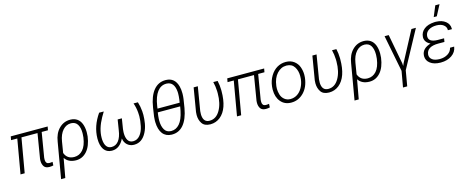

<svg xmlns="http://www.w3.org/2000/svg" viewBox="-42 -1566 6305 2583"><g transform="rotate(-15 3110.0 -274.5)"><path d="M578.6 -528.3H64.5L55.7 -478H142.1L59.1 0H117.2L200.2 -478H423.8L366.7 -133.3C365.7 -124 365.2 -115.2 365.2 -106.9C365.2 -75.2 372.6 -49.3 386.7 -28.3C400.9 -7.3 424.8 3.4 458.5 3.9C460.4 3.9 462.9 3.9 464.8 3.9C481.4 3.9 499 2 516.6 -2.4L519 -51.8C503.4 -48.8 489.7 -47.9 478.5 -47.9C476.6 -47.9 474.1 -47.9 472.2 -47.9C440.9 -48.8 424.8 -66.9 423.3 -102.5L424.3 -132.8L481.9 -478H569.3Z M569.8 203.1H628.4L676.8 -64.5C708.5 -16.1 758.8 8.8 827.6 10.3C829.6 10.3 831.5 10.3 833.5 10.3C893.1 10.3 942.9 -13.2 984.4 -60.1C1025.4 -106.9 1051.8 -173.8 1063.5 -260.7C1065.4 -278.8 1066.4 -296.9 1066.4 -315.9C1066.4 -318.4 1066.4 -321.3 1066.4 -323.7C1065.9 -365.2 1059.1 -402.3 1046.4 -435.5C1020.5 -501.5 968.8 -536.1 898.4 -538.1C896 -538.1 894 -538.1 891.6 -538.1C832 -538.1 780.8 -516.6 737.8 -473.6C694.3 -430.2 667 -371.1 655.8 -295.9ZM712.9 -284.7C723.6 -349.6 745.1 -399.9 776.9 -435.5C808.6 -471.2 846.2 -488.8 889.2 -488.8C891.1 -488.8 893.1 -488.8 895 -488.8C933.6 -487.3 962.4 -472.2 981 -442.4C999.5 -412.6 1008.8 -373.5 1008.8 -325.2C1008.8 -319.3 1008.3 -313.5 1008.3 -307.6L1004.9 -260.7C994.1 -185.5 972.7 -129.9 939.9 -93.3C907.7 -57.1 868.2 -39.1 821.3 -39.1C819.8 -39.1 818.8 -39.1 817.4 -39.1C752.4 -40.5 709 -70.8 687.5 -129.9Z M1295.4 -528.3C1221.2 -420.4 1185.1 -314.9 1183.1 -199.7C1183.1 -197.3 1183.1 -194.8 1183.1 -192.4C1183.1 -131.3 1195.3 -82.5 1219.7 -45.9C1244.6 -9.8 1280.3 8.8 1327.6 10.3C1329.6 10.3 1331.5 10.3 1333.5 10.3C1405.3 10.3 1460.9 -31.2 1501 -113.8C1505.4 -76.7 1520.5 -46.9 1545.4 -24.4C1570.3 -2 1600.6 9.8 1636.7 10.3C1638.7 10.3 1640.1 10.3 1642.1 10.3C1715.8 10.3 1772.5 -29.3 1813 -108.4C1832 -145 1844.7 -185.1 1852.1 -227.5C1858.9 -270 1862.8 -309.6 1862.8 -346.2C1862.8 -362.8 1862.3 -379.9 1860.8 -397C1857.4 -440.9 1849.1 -484.9 1835.4 -528.3L1774.9 -528.8C1790 -485.8 1799.3 -441.9 1803.2 -396.5C1804.7 -378.9 1805.7 -361.3 1805.7 -344.2C1805.7 -302.7 1800.3 -256.8 1789.6 -206.5C1779.3 -156.2 1760.7 -115.2 1734.9 -84.5C1709 -53.7 1677.7 -38.6 1640.6 -38.6C1639.6 -38.6 1639.2 -38.6 1638.2 -38.6C1606 -39.1 1582.5 -51.8 1567.4 -76.7C1552.2 -101.6 1544.4 -134.8 1544.4 -175.8C1544.4 -181.6 1544.4 -187.5 1544.9 -193.8L1548.3 -232.9L1571.3 -376H1512.7L1489.7 -232.9C1472.2 -104.5 1417.5 -39.1 1342.3 -39.1C1339.8 -39.1 1336.9 -39.1 1334.5 -39.1C1278.3 -41 1246.1 -86.4 1240.7 -168.5C1240.2 -176.3 1240.2 -184.1 1240.2 -191.9C1240.2 -275.4 1266.6 -364.7 1319.8 -460L1359.9 -527.8Z M2162.1 9.8C2165 9.8 2168 9.8 2170.4 9.8C2295.9 9.8 2385.3 -88.4 2420.9 -292L2439.9 -412.1C2442.9 -433.6 2444.8 -456.1 2445.3 -479.5C2445.3 -483.4 2445.3 -487.3 2445.3 -491.7C2445.3 -525.9 2441.9 -558.1 2434.1 -587.4C2411.1 -674.3 2358.4 -718.8 2275.4 -720.7C2273.4 -720.7 2271.5 -720.7 2269.5 -720.7C2202.1 -720.7 2146.5 -693.8 2103 -640.6C2059.6 -587.4 2029.8 -510.3 2014.2 -409.2L1995.6 -285.6L1992.2 -233.4V-210C1996.1 -69.3 2056.6 7.3 2162.1 9.8ZM2073.2 -413.6C2099.1 -585 2168 -671.4 2267.1 -671.4C2268.6 -671.4 2270.5 -671.4 2272.5 -671.4C2343.3 -668.9 2381.8 -620.1 2388.7 -524.9C2389.2 -518.1 2389.2 -510.7 2389.2 -502.9C2389.2 -478.5 2387.2 -450.7 2383.3 -419.9L2377 -377.9H2067.9ZM2359.4 -267.6C2342.8 -188 2318.4 -130.4 2286.1 -93.8C2253.9 -57.1 2215.8 -39.1 2172.4 -39.1C2169.9 -39.1 2168 -39.1 2165.5 -39.1C2125 -40.5 2095.2 -57.6 2076.7 -90.3C2057.6 -123.5 2048.3 -165.5 2048.3 -216.3C2048.3 -225.1 2048.8 -234.4 2049.3 -244.1C2050.3 -264.2 2053.2 -292.5 2058.6 -328.1H2370.6Z M2611.8 -528.3 2556.6 -198.7C2555.2 -184.6 2554.2 -170.4 2554.2 -157.7C2554.2 -112.3 2565.4 -72.8 2587.9 -40C2609.9 -7.3 2647 9.3 2699.2 10.3C2701.2 10.3 2703.1 10.3 2705.1 10.3C2755.4 10.3 2800.8 -5.9 2840.8 -37.6C2920.9 -102.1 2961.4 -218.3 2961.4 -382.8C2961.4 -388.2 2961.4 -393.1 2961.4 -398.4C2960.9 -441.9 2955.6 -485.4 2945.8 -528.3L2885.3 -528.8C2896 -486.3 2902.3 -442.9 2903.8 -398.4C2904.3 -388.2 2904.3 -378.4 2904.3 -368.7C2904.3 -272.9 2886.2 -194.3 2850.1 -132.3C2814 -69.8 2765.6 -39.1 2706.1 -39.1C2704.1 -39.1 2702.6 -39.1 2700.7 -39.1C2650.4 -40.5 2621.6 -70.3 2614.3 -127.4L2612.8 -144C2612.8 -148.4 2612.8 -153.3 2612.8 -157.7C2612.8 -170.9 2613.3 -184.1 2614.7 -196.8L2669.9 -528.3Z M3593.8 -528.3H3079.6L3070.8 -478H3157.2L3074.2 0H3132.3L3215.3 -478H3439L3381.8 -133.3C3380.9 -124 3380.4 -115.2 3380.4 -106.9C3380.4 -75.2 3387.7 -49.3 3401.9 -28.3C3416 -7.3 3439.9 3.4 3473.6 3.9C3475.6 3.9 3478 3.9 3480 3.9C3496.6 3.9 3514.2 2 3531.7 -2.4L3534.2 -51.8C3518.6 -48.8 3504.9 -47.9 3493.7 -47.9C3491.7 -47.9 3489.3 -47.9 3487.3 -47.9C3456.1 -48.8 3439.9 -66.9 3438.5 -102.5L3439.5 -132.8L3497.1 -478H3584.5Z M3632.3 -252.4 3630.9 -224.6C3630.9 -223.1 3630.9 -222.2 3630.9 -220.7C3630.9 -152.8 3648.4 -97.2 3683.6 -55.2C3718.8 -12.7 3766.1 8.8 3825.2 9.8C3827.1 9.8 3829.6 9.8 3831.5 9.8C3897.9 9.8 3955.1 -15.1 4003.9 -64.5C4052.2 -114.3 4081.5 -180.7 4091.3 -264.2L4092.3 -273.4C4093.3 -285.2 4093.8 -296.9 4093.8 -308.1C4093.8 -343.8 4087.9 -378.9 4075.2 -414.6C4063 -449.7 4041.5 -479 4010.7 -502.4C3980 -525.4 3942.4 -537.6 3898.9 -538.1C3897 -538.1 3895 -538.1 3893.6 -538.1C3851.1 -538.1 3811.5 -527.3 3774.4 -505.9C3737.3 -483.9 3706.1 -452.1 3680.7 -409.7C3655.3 -367.2 3639.6 -320.3 3633.8 -269ZM3691.4 -261.2C3699.7 -330.6 3722.7 -385.7 3759.8 -426.8C3797.4 -467.8 3840.3 -488.3 3890.1 -488.3C3892.1 -488.3 3894 -488.3 3896 -488.3C3943.8 -487.3 3979 -468.8 4002 -432.6C4024.9 -396.5 4036.1 -354.5 4036.1 -307.1C4036.1 -296.4 4035.6 -284.7 4034.7 -272.9L4033.2 -256.8C4027.8 -215.8 4015.6 -178.2 3996.6 -144.5C3959 -76.7 3899.4 -39.1 3831.5 -39.1C3830.6 -39.1 3829.1 -39.1 3828.1 -39.1C3795.4 -40 3768.6 -49.8 3746.6 -68.4C3724.6 -86.9 3709.5 -109.9 3701.2 -137.7C3692.9 -165.5 3688.5 -192.4 3688.5 -218.8C3688.5 -229.5 3689 -240.7 3690.4 -252.4Z M4265.6 -528.3 4210.4 -198.7C4209 -184.6 4208 -170.4 4208 -157.7C4208 -112.3 4219.2 -72.8 4241.7 -40C4263.7 -7.3 4300.8 9.3 4353 10.3C4355 10.3 4356.9 10.3 4358.9 10.3C4409.2 10.3 4454.6 -5.9 4494.6 -37.6C4574.7 -102.1 4615.2 -218.3 4615.2 -382.8C4615.2 -388.2 4615.2 -393.1 4615.2 -398.4C4614.7 -441.9 4609.4 -485.4 4599.6 -528.3L4539.1 -528.8C4549.8 -486.3 4556.2 -442.9 4557.6 -398.4C4558.1 -388.2 4558.1 -378.4 4558.1 -368.7C4558.1 -272.9 4540 -194.3 4503.9 -132.3C4467.8 -69.8 4419.4 -39.1 4359.9 -39.1C4357.9 -39.1 4356.4 -39.1 4354.5 -39.1C4304.2 -40.5 4275.4 -70.3 4268.1 -127.4L4266.6 -144C4266.6 -148.4 4266.6 -153.3 4266.6 -157.7C4266.6 -170.9 4267.1 -184.1 4268.6 -196.8L4323.7 -528.3Z M4656.7 203.1H4715.3L4763.7 -64.5C4795.4 -16.1 4845.7 8.8 4914.6 10.3C4916.5 10.3 4918.5 10.3 4920.4 10.3C4980 10.3 5029.8 -13.2 5071.3 -60.1C5112.3 -106.9 5138.7 -173.8 5150.4 -260.7C5152.3 -278.8 5153.3 -296.9 5153.3 -315.9C5153.3 -318.4 5153.3 -321.3 5153.3 -323.7C5152.8 -365.2 5146 -402.3 5133.3 -435.5C5107.4 -501.5 5055.7 -536.1 4985.4 -538.1C4982.9 -538.1 4981 -538.1 4978.5 -538.1C4918.9 -538.1 4867.7 -516.6 4824.7 -473.6C4781.2 -430.2 4753.9 -371.1 4742.7 -295.9ZM4799.8 -284.7C4810.5 -349.6 4832 -399.9 4863.8 -435.5C4895.5 -471.2 4933.1 -488.8 4976.1 -488.8C4978 -488.8 4980 -488.8 4981.9 -488.8C5020.5 -487.3 5049.3 -472.2 5067.9 -442.4C5086.4 -412.6 5095.7 -373.5 5095.7 -325.2C5095.7 -319.3 5095.2 -313.5 5095.2 -307.6L5091.8 -260.7C5081.1 -185.5 5059.6 -129.9 5026.9 -93.3C4994.6 -57.1 4955.1 -39.1 4908.2 -39.1C4906.7 -39.1 4905.8 -39.1 4904.3 -39.1C4839.4 -40.5 4795.9 -70.8 4774.4 -129.9Z M5427.7 -118.2 5409.2 -76.2 5406.7 -113.8 5328.6 -528.3H5271L5371.1 -19L5332 202.6H5390.6L5427.7 -11.7L5707.5 -528.3H5645Z M5976.1 -605H6019L6096.7 -753.4H6037.6ZM5714.8 -140.6C5714.4 -136.7 5714.4 -133.3 5714.4 -129.4C5714.4 -89.8 5731.4 -56.6 5765.6 -30.8C5799.3 -4.9 5845.7 8.8 5903.8 9.8C5907.2 9.8 5910.2 9.8 5913.6 9.8C5972.2 9.8 6022.9 -4.4 6065.4 -33.2C6107.9 -62 6132.3 -101.1 6139.2 -150.9H6081.5C6074.2 -116.7 6055.2 -89.4 6023.4 -69.3C5991.7 -49.3 5954.1 -39.1 5910.6 -39.1C5909.2 -39.1 5907.7 -39.1 5906.2 -39.1C5862.3 -40 5829.1 -48.8 5806.6 -65.9C5784.2 -83 5772.9 -104.5 5772.9 -129.9C5772.9 -133.3 5772.9 -136.7 5773.4 -140.6C5780.8 -209 5836.9 -245.6 5943.8 -245.6L6028.8 -245.1L6037.1 -293.9L5943.4 -294.4C5863.8 -296.9 5824.2 -323.2 5824.2 -374C5824.2 -377.4 5824.2 -381.3 5824.7 -385.3C5828.6 -418 5844.7 -443.4 5873.5 -461.4C5902.3 -479.5 5937.5 -488.3 5978.5 -488.3C5980.5 -488.3 5982.9 -488.3 5984.9 -488.3C6024.9 -487.3 6056.6 -478 6079.6 -460C6103 -441.9 6114.7 -419.9 6114.7 -393.6C6114.7 -390.6 6114.3 -388.2 6114.3 -385.7L6170.9 -385.3C6170.9 -388.2 6170.9 -390.6 6170.9 -393.6C6170.9 -434.6 6154.3 -468.8 6121.1 -495.1C6087.4 -522 6043 -536.1 5986.8 -537.6L5964.8 -537.1C5904.8 -533.7 5857.4 -518.6 5822.8 -491.2C5787.6 -463.9 5768.6 -427.7 5766.1 -383.3C5766.1 -381.3 5766.1 -378.9 5766.1 -377C5766.1 -334.5 5791.5 -296.4 5842.8 -272.9C5762.2 -249 5719.2 -205.1 5714.8 -140.6Z"/></g></svg>

Font: Roboto Light
Style: Italic
Weight: 300
Italic angle: -12°
Designer: Google
Version: Version 2.137; 2017